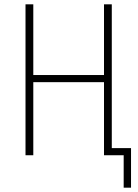

<svg xmlns="http://www.w3.org/2000/svg" viewBox="-20 -718 640 888"><path d="M552 0H461V-338H134V0H98V-698H134V-371H461V-698H497V-33H586V150H552Z"/></svg>

Font: IBM Plex Mono ExtraLight
Style: Regular
Weight: 200
Monospace: yes
Designer: Mike Abbink, Paul van der Laan, Pieter van Rosmalen
Foundry: Bold Monday
Version: Version 2.3